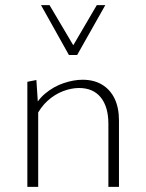

<svg xmlns="http://www.w3.org/2000/svg" viewBox="-20 -724 567 744"><path d="M400 0V-244Q400 -310 370.5 -346.5Q341 -383 286 -383Q257 -383 225 -371Q193 -359 165 -334Q137 -309 117 -268L101 -285Q121 -333 154.5 -361Q188 -389 227 -402Q266 -415 300 -415Q344 -415 375.5 -396Q407 -377 424 -342Q441 -307 441 -257V0ZM86 0V-407L121 -414L128 -308V0ZM247 -511 256 -535 355 -704H388L279 -511ZM247 -511 139 -704H172L272 -535L279 -511Z"/></svg>

Font: Ysabeau Infant ExtraLight
Style: Regular
Weight: 250
Designer: Christian Thalmann (Catharsis Fonts)
Version: Version 2.001;gftools[0.9.30]; featfreeze: ss01,ss02,lnum